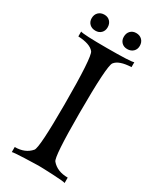

<svg xmlns="http://www.w3.org/2000/svg" viewBox="-209 -889 792 957"><g transform="rotate(30 187.0 -411.0)"><path d="M340 2Q332 -2 269 -5Q206 -8 184 -8Q166 -8 104.5 -5.5Q43 -3 35 0V-29Q95 -29 127 -67Q144 -87 144 -337Q144 -609 126 -633Q103 -662 34 -665V-693Q52 -686 185 -686Q323 -686 340 -693V-665Q270 -662 248 -633Q230 -609 230 -337Q230 -86 247 -67Q279 -29 340 -29ZM323 -777Q323 -757 310 -744.5Q297 -732 276 -732Q256 -732 243.5 -744.5Q231 -757 231 -777Q231 -798 243.5 -811Q256 -824 276 -824Q297 -824 310 -811Q323 -798 323 -777ZM138 -777Q138 -757 125.5 -744.5Q113 -732 93 -732Q72 -732 59 -744.5Q46 -757 46 -777Q46 -798 59 -811Q72 -824 93 -824Q113 -824 125.5 -811Q138 -798 138 -777Z"/></g></svg>

Font: GFS Artemisia
Style: Regular
Weight: 400
Designer: Takis Katsoulidis and George D. Matthiopoulos
Foundry: Takis Katsoulidis and George D. Matthiopoulos
Version: Version 1.0